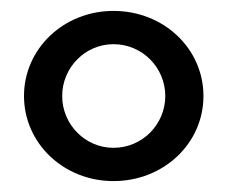

<svg xmlns="http://www.w3.org/2000/svg" viewBox="-20 -776 417 352"><path d="M188 -444C280 -444 353 -513 353 -600C353 -687 280 -756 188 -756C97 -756 24 -687 24 -600C24 -513 97 -444 188 -444ZM188 -505C136 -505 94 -548 94 -600C94 -652 136 -695 188 -695C241 -695 283 -652 283 -600C283 -548 241 -505 188 -505Z"/></svg>

Font: Oakes Bold
Style: Regular
Weight: 700
Designer: Samuel Oakes
Foundry: Samuel Oakes
Version: Version 1.003;PS 001.003;hotconv 1.0.88;makeotf.lib2.5.64775